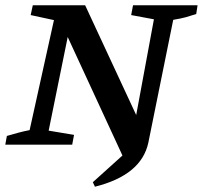

<svg xmlns="http://www.w3.org/2000/svg" viewBox="-23 -547 767 726"><path d="M336 159 328 142 440 41 233 -407 161 -53 257 -37 250 0H-3L3 -33Q27 -40 47.5 -45.5Q68 -51 89 -55L181 -471L93 -490L101 -527H299L492 -112L559 -474L473 -490L480 -527H724L719 -494Q698 -487 680 -482Q662 -477 632 -472L538 -8Q512 115 336 159Z"/></svg>

Font: Piazzolla SC Medium
Style: Italic
Weight: 500
Italic angle: -11.3°
Designer: Juan Pablo del Peral
Foundry: Huerta Tipografica
Version: Version 1.330